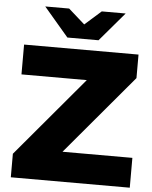

<svg xmlns="http://www.w3.org/2000/svg" viewBox="-60 -959 799 1008"><g transform="rotate(5 339.5 -454.5)"><path d="M35.2 0V-124L388.2 -543H43.9V-700.2H647V-576.2L293.9 -157.2H662.1V0ZM267.1 -756.8 137.2 -909.2H263.2L349.1 -833L435.1 -909.2H561L431.2 -756.8Z"/></g></svg>

Font: Montserrat ExtraBold
Style: Regular
Weight: 800
Designer: Julieta Ulanovsky
Foundry: Julieta Ulanovsky
Version: Version 9.000